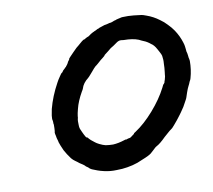

<svg xmlns="http://www.w3.org/2000/svg" viewBox="-63 -539 719 648"><g transform="rotate(-10 297.0 -215.0)"><path d="M395 -468Q416 -469 434 -467Q440 -466 442.5 -466Q445 -466 450.5 -465Q456 -464 459 -464Q463 -464 476 -459Q499 -451 519 -436Q532 -427 542 -416Q554 -404 562 -392Q576 -371 583 -348Q586 -339 586.5 -333Q587 -327 587.5 -324.5Q588 -322 588 -319Q588 -316 589 -313.5Q590 -311 591 -303Q592 -295 592 -294Q593 -292 594 -283Q594 -253 586 -225Q584 -218 582 -216Q581 -215 580 -211.5Q579 -208 575 -200.5Q571 -193 566.5 -180Q562 -167 561 -163.5Q560 -160 556 -153Q546 -133 534 -117Q531 -113 527 -107.5Q523 -102 520.5 -99Q518 -96 515 -92Q501 -75 496 -70Q494 -68 491.5 -66.5Q489 -65 486 -62.5Q483 -60 478.5 -56Q474 -52 474 -52Q474 -52 466 -45Q446 -25 434 -19Q430 -17 426 -13Q422 -9 418.5 -6Q415 -3 414 -2Q408 5 389 13Q370 21 360 25Q343 31 324 34Q307 37 287 37Q265 38 244 33Q231 30 223 27Q209 22 205 20Q199 17 196 14Q195 12 191.5 10Q188 8 187 7Q184 3 178 -1Q165 -9 161 -13Q157 -16 154 -18Q148 -22 142 -29Q130 -45 122 -60Q113 -80 110 -90Q110 -93 108 -98.5Q106 -104 105 -112Q104 -116 103.5 -118.5Q103 -121 103 -122.5Q103 -124 103 -125Q104 -125 104.5 -139.5Q105 -154 104 -155Q103 -156 104 -158Q104 -160 103.5 -164Q103 -168 102.5 -168.5Q102 -169 103 -182Q105 -194 107 -204Q118 -246 141 -288Q145 -296 154 -309Q160 -318 161 -318Q163 -318 168 -326Q171 -329 171.5 -329Q172 -329 174.5 -332Q177 -335 179 -336Q179 -337 180.5 -338.5Q182 -340 183 -341.5Q184 -343 184 -343Q184 -343 186 -346Q188 -349 188 -350Q188 -351 189 -352Q195 -359 194 -360Q193 -360 198.5 -366Q204 -372 211.5 -379.5Q219 -387 225 -393Q229 -396 233 -399.5Q237 -403 240.5 -406Q244 -409 247 -411.5Q250 -414 252 -415Q254 -416 254 -416Q255 -415 261 -419Q264 -421 264.5 -421Q265 -421 268 -422.5Q271 -424 272 -424Q273 -425 274.5 -426Q276 -427 276 -427H277Q277 -428 281 -430.5Q285 -433 289 -435Q293 -437 294 -437V-438Q295 -437 301 -440.5Q307 -444 307.5 -443.5Q308 -443 313 -446Q320 -448 331 -452Q333 -452 334 -452.5Q335 -453 337 -453Q339 -453 339.5 -453.5Q340 -454 343.5 -454.5Q347 -455 349 -456Q354 -456 359 -458Q368 -462 371 -462Q372 -462 372 -462.5Q372 -463 374.5 -463.5Q377 -464 380.5 -465Q384 -466 387.5 -466.5Q391 -467 391 -467.5Q391 -468 395 -468ZM386 -391Q382 -391 378 -392Q369 -393 359 -385Q353 -381 349 -378Q339 -373 328 -363Q316 -354 315 -353Q314 -350 306 -344Q300 -340 287 -328Q279 -321 278 -321Q274 -318 259 -300Q248 -287 245 -285Q238 -280 231 -271Q225 -263 222 -253Q221 -250 217 -244Q200 -214 194 -189Q190 -174 189 -165Q189 -160 188 -157Q186 -150 187 -135Q187 -124 191 -117Q193 -113 194 -110Q196 -106 198.5 -100.5Q201 -95 203.5 -91.5Q206 -88 207 -89Q207 -90 210 -87Q217 -78 231 -68Q236 -64 244 -60Q256 -54 265 -52Q278 -50 290 -50Q309 -51 330 -58Q335 -60 336 -59Q336 -58 343 -61Q347 -62 349 -62Q353 -63 356 -66Q357 -67 360 -69Q366 -73 366 -74Q365 -75 372 -79Q404 -100 436 -136.5Q468 -173 487 -210Q492 -221 493 -221Q494 -221 497 -226Q497 -228 498 -230.5Q499 -233 499.5 -234Q500 -235 501 -240Q503 -246 503 -252Q503 -254 504 -260Q506 -276 506 -288Q506 -296 506.5 -297.5Q507 -299 505 -316Q504 -321 499 -330Q496 -335 493 -341Q485 -356 475 -362Q472 -364 470 -366Q459 -374 445 -379Q441 -381 437 -383Q417 -391 386 -391Z"/></g></svg>

Font: TT2020 Style E
Style: Italic
Weight: 400
Italic angle: -15°
Version: Version 0.2.000